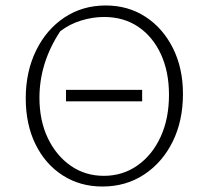

<svg xmlns="http://www.w3.org/2000/svg" viewBox="-20 -673 761 701"><path d="M354 8Q272 8 208.5 -33Q145 -74 109.5 -146.5Q74 -219 74 -314Q74 -411 111.5 -488Q149 -565 215 -609Q281 -653 366 -653Q448 -653 511.5 -611.5Q575 -570 611.5 -497Q648 -424 648 -330Q648 -232 610.5 -156Q573 -80 506.5 -36Q440 8 354 8ZM359 -31Q428 -31 482 -69Q536 -107 566.5 -173.5Q597 -240 597 -327Q597 -411 567.5 -475Q538 -539 485 -575Q432 -611 360 -611Q318 -611 276 -598Q234 -585 200 -559Q124 -444 124 -316Q124 -233 154.5 -169Q185 -105 238 -68Q291 -31 359 -31ZM221 -303V-345H499V-303Z"/></svg>

Font: Piazzolla ExtraLight
Style: Regular
Weight: 200
Designer: Juan Pablo del Peral
Foundry: Huerta Tipografica
Version: Version 1.330